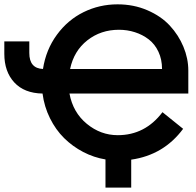

<svg xmlns="http://www.w3.org/2000/svg" viewBox="-160 -730 903 885"><path d="M326.2 134.8V4.9Q272.5 -3.9 223.4 -29.5Q174.3 -55.2 135.5 -93.5Q96.7 -131.8 70.3 -185.1Q43.9 -238.3 36.1 -298.8Q-48.3 -300.3 -94.2 -350.1Q-140.1 -399.9 -140.1 -481.9V-539.1H-24.9V-485.8Q-24.9 -414.6 38.1 -412.1Q51.8 -501 102.1 -569.6Q152.3 -638.2 225.3 -674.1Q298.3 -710 381.8 -710Q456.1 -710 519 -682.9Q582 -655.8 622.6 -612.1Q663.1 -568.4 685.5 -514.4Q708 -460.4 708 -404.8V-298.8H160.2Q176.3 -211.9 240 -159.4Q303.7 -106.9 382.8 -106.9Q508.8 -106.9 588.9 -212.9L684.1 -136.2Q594.7 -15.6 444.8 5.9V134.8ZM163.1 -412.1H586.9Q586.9 -456.1 570.3 -491.5Q553.7 -526.9 525.4 -548.6Q497.1 -570.3 461.9 -581.5Q426.8 -592.8 388.2 -592.8Q304.7 -592.8 242.7 -544.2Q180.7 -495.6 163.1 -412.1Z"/></svg>

Font: Cakra Normal
Style: Regular
Weight: 400
Designer: Lucia Kollert, Vojtech Kollert
Foundry: OoM Type
Version: Version 1.000;Glyphs 3.1.1 (3148)